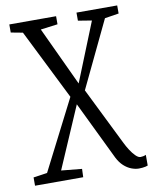

<svg xmlns="http://www.w3.org/2000/svg" viewBox="-88 -621 754 936"><g transform="rotate(-10 288.5 -153.0)"><path d="M523.5 247.5Q506 247.5 486.5 240Q467 232.5 449.5 216.5Q432 200.5 419 175L279.5 -113.5L148 191L250 201L248.5 242H10V201L78.5 191L255 -155L81.5 -503L23 -514V-554H254.5V-514L170 -503L306 -212L423 -503L355.5 -514V-554H557V-514L487.5 -503L330 -173.5L471 112Q479 128.5 491.2 147.8Q503.5 167 516.8 180.2Q530 193.5 541 193.5Q547 193.5 554.5 192Q562 190.5 568 187.5V240.5Q564 242.5 557 244Q550 245.5 541.5 246.5Q533 247.5 523.5 247.5Z"/></g></svg>

Font: Merriweather 20pt Light
Style: Regular
Weight: 300
Version: Version 2.100